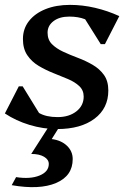

<svg xmlns="http://www.w3.org/2000/svg" viewBox="-32 -516 514 787"><path d="M202 13Q145 13 89 -4Q33 -21 -12 -51L45 -162H61L128 -53Q157 -36 204 -36Q251 -36 281 -59.5Q311 -83 311 -120Q311 -146 293 -163Q275 -180 246.5 -192Q218 -204 186.5 -216.5Q155 -229 126.5 -246Q98 -263 80 -289.5Q62 -316 62 -356Q62 -398 86.5 -429.5Q111 -461 154.5 -478.5Q198 -496 255 -496Q306 -496 357.5 -484Q409 -472 457 -450L398 -335H381L317 -437Q289 -448 252 -448Q212 -448 187.5 -429.5Q163 -411 163 -382Q163 -353 181 -335Q199 -317 227 -304Q255 -291 287 -279Q319 -267 347.5 -250.5Q376 -234 394 -209Q412 -184 412 -145Q412 -72 355.5 -29.5Q299 13 202 13ZM16 243 34 210Q92 219 130 203.5Q168 188 168 156Q168 138 148.5 126.5Q129 115 96 115L178 -13H222L180 54Q219 59 242.5 81.5Q266 104 266 136Q266 205 198 234Q130 263 16 243Z"/></svg>

Font: Platypi
Style: Italic
Weight: 400
Italic angle: -13°
Designer: David Sargent
Foundry: Bolt Cutter Type
Version: Version 1.200; ttfautohint (v1.8.4.7-5d5b)